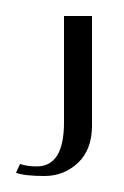

<svg xmlns="http://www.w3.org/2000/svg" viewBox="-48 -20 155 240"><path d="M67 0V137Q67 167 49.5 183.5Q32 200 7.5 200Q-17 200 -28 196L-23 185Q-14 188 -2 188Q32 188 32 133V0Z"/></svg>

Font: Dorsa
Style: Regular
Weight: 400
Version: Version 1.002